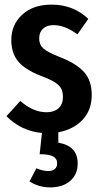

<svg xmlns="http://www.w3.org/2000/svg" viewBox="-20 -563 438 833"><path d="M233 11V56Q317 70 317 146Q317 194 284.5 222Q252 250 198 250Q148 250 108 224L138 167Q165 179 190 179Q207 179 217.5 170.5Q228 162 228 145Q228 125 210 115.5Q192 106 152 106L162 14Q71 5 8 -59L68 -125Q124 -76 182 -76Q215 -76 234 -93.5Q253 -111 253 -142Q253 -165 245 -179.5Q237 -194 217 -206.5Q197 -219 157 -234Q88 -261 58.5 -297Q29 -333 29 -389Q29 -456 76.5 -499.5Q124 -543 204 -543Q298 -543 363 -481L316 -414Q288 -434 263 -444Q238 -454 212 -454Q183 -454 166.5 -438.5Q150 -423 150 -396Q150 -369 168.5 -352.5Q187 -336 243 -314Q312 -287 345 -250Q378 -213 378 -151Q378 -85 338 -43Q298 -1 233 11Z"/></svg>

Font: Fira Sans Compressed Medium
Style: Regular
Weight: 500
Width: 1
Designer: bBox Type GmbH & Carrois Corporate GbR & Edenspiekermann AG
Foundry: bBox Type GmbH & Carrois Corporate GbR & Edenspiekermann AG
Version: Version 4.301